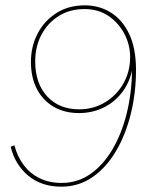

<svg xmlns="http://www.w3.org/2000/svg" viewBox="-20 -690 560 720"><path d="M210 10Q135 10 85.5 -31.5Q36 -73 20 -140L34 -145Q45 -103 69 -71Q93 -39 129 -21.5Q165 -4 211 -4Q271 -4 319 -37.5Q367 -71 401.5 -129.5Q436 -188 455 -264Q474 -340 475 -425Q464 -376 435 -340Q406 -304 365 -285Q324 -266 276 -266Q222 -266 181.5 -289.5Q141 -313 118.5 -356Q96 -399 96 -458Q96 -516 121 -564Q146 -612 191.5 -641Q237 -670 298 -670Q352 -670 395.5 -643Q439 -616 464.5 -562.5Q490 -509 490 -428Q490 -342 470.5 -263Q451 -184 414.5 -122.5Q378 -61 326.5 -25.5Q275 10 210 10ZM277 -280Q330 -280 373.5 -306Q417 -332 442.5 -376.5Q468 -421 468 -476Q468 -522 446.5 -563Q425 -604 387 -630Q349 -656 297 -656Q241 -656 199.5 -629.5Q158 -603 135 -559Q112 -515 112 -460Q112 -377 157 -328.5Q202 -280 277 -280Z"/></svg>

Font: Kantumruy Pro Thin
Style: Italic
Weight: 250
Italic angle: -13°
Version: Version 1.002